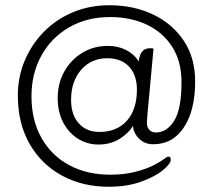

<svg xmlns="http://www.w3.org/2000/svg" viewBox="-20 -588 811 732"><path d="M487 -108Q471 -81 436.5 -59Q402 -37 355 -37Q313 -37 277.5 -59Q242 -81 221 -121Q200 -161 200 -214Q200 -270 225 -315Q250 -360 293.5 -386.5Q337 -413 391 -413Q430 -413 460.5 -397.5Q491 -382 509 -354Q514 -404 551 -404H560Q565 -404 565 -399L543 -162Q542 -148 541 -138Q540 -128 540 -119Q540 -103 549.5 -93Q559 -83 574 -83Q616 -83 644 -127.5Q672 -172 672 -275Q672 -354 636.5 -409.5Q601 -465 539.5 -494Q478 -523 400 -523Q311 -523 243 -483.5Q175 -444 137.5 -375.5Q100 -307 100 -221Q100 -129 138.5 -61.5Q177 6 244.5 42Q312 78 400 78Q453 78 494.5 67.5Q536 57 564.5 42.5Q593 28 607 17Q612 13 615.5 11Q619 9 623 9Q631 9 631 21Q631 36 601.5 60.5Q572 85 518.5 104.5Q465 124 394 124Q294 124 215.5 81Q137 38 92.5 -40Q48 -118 48 -224Q48 -295 74.5 -357.5Q101 -420 148 -467.5Q195 -515 258.5 -541.5Q322 -568 397 -568Q489 -568 563 -533Q637 -498 680.5 -433Q724 -368 724 -277Q724 -168 681.5 -103Q639 -38 564 -38Q532 -38 510.5 -59Q489 -80 487 -108ZM359 -85Q426 -85 464 -128Q502 -171 502 -246Q502 -302 472 -334Q442 -366 389 -366Q328 -366 289.5 -322Q251 -278 251 -207Q251 -150 280.5 -117.5Q310 -85 359 -85Z"/></svg>

Font: Zain Light
Style: Regular
Weight: 300
Designer: Zain,Boutros
Foundry: Mobile Telecommunications Company (Zain), 2024
Version: Version 1.51; ttfautohint (v1.8.4)